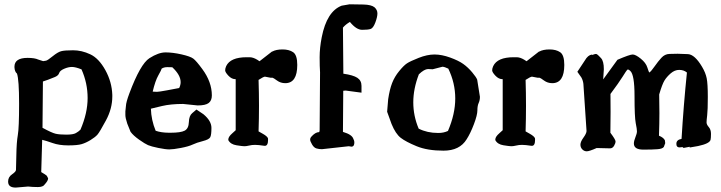

<svg xmlns="http://www.w3.org/2000/svg" viewBox="-20 -683 3340 889"><path d="M46.9 -374Q46.9 -415 107.9 -415Q140.6 -415 157.2 -407.2L179.7 -399.9Q186 -400.4 193.4 -402.1Q200.7 -403.8 223.9 -422.6Q247.1 -441.4 262.7 -445.8Q278.3 -450.2 318.4 -450.2Q358.4 -450.2 397.9 -431.6Q437.5 -413.1 467.8 -358.4Q498 -303.7 500 -243.7V-236.3Q500 -180.2 470.7 -125.7Q441.4 -71.3 431.2 -59.6Q420.9 -47.9 399.4 -34.7Q377.9 -21.5 357.9 -15.6Q337.9 -9.8 295.9 -9.8Q253.9 -9.8 223.1 -20.8Q192.4 -31.7 175.3 -35.6Q173.3 39.6 170.9 113.8Q191.9 126 196.3 130.4L202.6 142.1V144Q202.6 153.8 187 170.9Q179.7 183.1 155.5 183.1Q131.3 183.1 109.9 180.7L53.2 185.5H52.7Q17.6 185.5 17.6 158.2V157.2Q17.6 136.7 35.4 124.5Q53.2 112.3 54 104Q54.7 95.7 55.7 35.6Q56.6 -24.4 62.5 -57.6Q68.4 -90.8 68.4 -202.6Q68.4 -314.5 58.6 -342.3Q47.9 -351.1 46.9 -371.6ZM352.5 -82.5Q385.7 -159.7 385.7 -229Q385.7 -298.3 357.4 -361.8Q329.6 -373 313 -373Q296.4 -373 276.9 -364.5Q257.3 -356 253.9 -344.7Q250.5 -333.5 234.9 -326.7Q219.2 -319.8 202.1 -313.7Q185.1 -307.6 178.7 -305.7L176.8 -91.3Q219.7 -67.9 237.8 -63.7Q255.9 -59.6 287.1 -59.6Q318.4 -59.6 331.1 -66.7Q343.8 -73.7 352.5 -82.5Z M728.5 -365.2Q727.5 -359.4 713.1 -334Q698.7 -308.6 687 -258.8Q697.8 -257.8 706.5 -257.8Q715.3 -257.8 752.2 -264.6Q789.1 -271.5 809.6 -275.4Q816.4 -289.1 816.4 -302.7Q816.4 -335.4 777.8 -371.6Q770 -372.1 754.9 -372.1Q738.8 -372.1 728.5 -365.2ZM761.7 -68.4H769.5Q816.9 -68.4 835.2 -78.1Q853.5 -87.9 854.5 -117.7Q855.5 -147.5 870.1 -159.2L889.6 -175.8L922.4 -153.8L922.9 -153.3Q959 -123 959 -90.8Q959 -58.6 953.6 -47.9Q948.2 -37.1 919.4 -29.8Q890.6 -22.5 872.1 -13.7Q853.5 -4.9 817.6 2Q781.7 8.8 764.2 8.8Q746.6 8.8 713.1 2Q679.7 -4.9 665.5 -11Q651.4 -17.1 624 -36.4Q596.7 -55.7 584.5 -72.8L569.3 -110.4Q560.5 -136.7 560.5 -150.4V-167.5L563 -191.4Q563.5 -209.5 579.1 -251Q629.9 -386.7 671.9 -413.6Q713.9 -440.4 746.6 -440.4Q779.3 -440.4 820.3 -431.2Q861.3 -421.9 875 -411.6Q888.7 -401.4 917 -362.8Q960.9 -303.2 960.9 -241.2Q960.9 -217.3 946.3 -206.1Q931.6 -194.8 895.5 -194.8H895L827.6 -201.7Q770.5 -201.7 730 -192.1Q689.5 -182.6 678.7 -179.7Q680.2 -127.4 700.7 -77.6Q725.1 -68.8 761.7 -68.4Z M1205.1 -7.8Q1175.8 -12.2 1160.9 -12.2Q1146 -12.2 1133.3 -9Q1120.6 -5.9 1111.6 -5.9Q1102.5 -5.9 1075.2 -10.3Q1047.4 -14.6 1037.1 -34.2V-37.1Q1037.1 -49.8 1055.7 -65.9L1071.3 -80.1V-316.4H1070.3Q1052.7 -316.4 1037.6 -332.5Q1022.5 -348.6 1022.5 -357.4Q1022.5 -366.2 1027.3 -377Q1046.9 -418 1122.1 -418H1135.7Q1151.9 -418 1171.4 -406.2L1181.6 -399.4L1239.3 -444.3H1240.7Q1258.3 -454.1 1288.3 -454.1Q1318.4 -454.1 1337.4 -441.2Q1356.4 -428.2 1356.4 -382.3Q1356.4 -297.9 1300.8 -297.9Q1279.3 -297.9 1262.7 -310.1Q1246.1 -322.3 1241.7 -323.2H1232.4L1206.5 -328.1Q1198.7 -327.1 1177.2 -313Q1179.2 -252.4 1179.2 -193.1Q1179.2 -133.8 1177.2 -74.7Q1183.1 -71.3 1197.8 -63Q1216.8 -52.2 1220.7 -43L1221.2 -36.1Q1221.2 -7.8 1206.5 -7.8Z M1457.5 -71.3Q1460 -73.7 1460 -81.1L1461.9 -347.7Q1460 -375 1460 -418.2Q1460 -461.4 1469.7 -510.7Q1493.2 -630.4 1562 -656.7L1598.6 -663.1Q1598.6 -663.1 1599.1 -663.1L1663.1 -662.1Q1699.2 -661.1 1713.9 -649.4Q1727.5 -637.2 1727.5 -620.8Q1727.5 -604.5 1717.8 -578.6Q1708 -552.7 1695.8 -548.8Q1683.6 -544.9 1656.7 -544.9Q1629.9 -544.9 1600.1 -581.5Q1579.6 -569.3 1567.9 -555.2Q1569.3 -447.8 1569.8 -341.8Q1615.2 -335.4 1634.5 -322.8Q1653.8 -310.1 1653.8 -285.6V-253.9L1580.6 -263.7L1569.3 -262.7Q1568.8 -167 1567.9 -72.3Q1611.8 -59.6 1616.7 -38.1Q1616.7 -38.1 1617.2 -38.1V-37.6Q1622.1 -28.3 1620.1 -16.6Q1618.2 -4.4 1607.9 -3.9L1594.7 -5.9L1470.7 7.8Q1457.5 7.8 1445.6 4.4Q1433.6 1 1424.8 -14.2Q1416 -29.3 1416 -36.6Q1416 -43.9 1420.4 -48.8Q1439.9 -71.3 1457.5 -71.3Z M1961.9 -363.3Q1944.3 -362.8 1919.4 -338.9Q1893.6 -272 1893.6 -209.2Q1893.6 -146.5 1918.5 -87.4Q1958 -67.4 2007.8 -67.4H2010.7Q2034.2 -67.4 2054.2 -76.7Q2087.9 -155.3 2087.9 -227.1Q2087.9 -298.8 2055.7 -365.2Q2038.6 -373.5 2028.8 -374L1983.4 -362.3ZM2189.5 -314 2202.1 -234.9V-234.4Q2202.1 -218.8 2196.3 -206.1Q2190.4 -193.4 2190.4 -171.9Q2190.4 -150.4 2174.3 -107.9Q2158.2 -65.4 2140.6 -38.1Q2108.4 14.6 2033.7 14.6Q1959 14.6 1909.2 -5.9Q1859.4 -26.4 1835.4 -44.9Q1811.5 -63.5 1793 -108.9L1772.5 -165.5L1777.3 -223.6Q1784.2 -269.5 1795.7 -298.8Q1807.1 -328.1 1828.4 -354Q1849.6 -379.9 1864.3 -389.6Q1878.9 -399.4 1918.5 -415Q1958 -430.7 1991.7 -430.7Q2025.4 -430.7 2064.5 -416.5Q2103.5 -402.3 2125.2 -386.7Q2147 -371.1 2166.3 -348.1Q2185.5 -325.2 2189.5 -314Z M2441.4 -7.8Q2412.1 -12.2 2397.2 -12.2Q2382.3 -12.2 2369.6 -9Q2356.9 -5.9 2347.9 -5.9Q2338.9 -5.9 2311.5 -10.3Q2283.7 -14.6 2273.4 -34.2V-37.1Q2273.4 -49.8 2292 -65.9L2307.6 -80.1V-316.4H2306.6Q2289.1 -316.4 2273.9 -332.5Q2258.8 -348.6 2258.8 -357.4Q2258.8 -366.2 2263.7 -377Q2283.2 -418 2358.4 -418H2372.1Q2388.2 -418 2407.7 -406.2L2418 -399.4L2475.6 -444.3H2477.1Q2494.6 -454.1 2524.7 -454.1Q2554.7 -454.1 2573.7 -441.2Q2592.8 -428.2 2592.8 -382.3Q2592.8 -297.9 2537.1 -297.9Q2515.6 -297.9 2499 -310.1Q2482.4 -322.3 2478 -323.2H2468.8L2442.9 -328.1Q2435.1 -327.1 2413.6 -313Q2415.5 -252.4 2415.5 -193.1Q2415.5 -133.8 2413.6 -74.7Q2419.4 -71.3 2434.1 -63Q2453.1 -52.2 2457 -43L2457.5 -36.1Q2457.5 -7.8 2442.9 -7.8Z M2915 -18.6Q2915 -30.3 2922.1 -47.6Q2929.2 -64.9 2929.2 -75Q2929.2 -85 2923.6 -112.8Q2918 -140.6 2918 -238.8Q2918 -336.9 2898.4 -354.5Q2898.9 -355 2893.1 -358.9Q2887.2 -362.8 2883.8 -359.4Q2880.4 -356 2862.8 -327.9Q2845.2 -299.8 2806.6 -248Q2807.1 -209.5 2807.1 -164.3Q2807.1 -119.1 2806.2 -68.4Q2830.1 -36.6 2830.1 -28.3Q2830.1 -19.5 2823.2 -7.8Q2815.9 4.4 2803.7 3.9L2742.7 2.4Q2708.5 17.6 2696.8 17.6Q2685.1 17.6 2676.3 8.8Q2667.5 0 2667.5 -13.2Q2667.5 -26.4 2681.4 -45.7Q2695.3 -64.9 2695.8 -76.2L2681.2 -294.9Q2679.2 -311 2671.9 -324.2L2653.3 -350.6L2695.3 -414.1Q2703.1 -423.8 2711.4 -427.7Q2719.7 -431.6 2723.6 -428.7Q2738.8 -435.5 2744.4 -431.6Q2750 -427.7 2762.9 -413.8Q2775.9 -399.9 2775.9 -362.3L2772.9 -315.4L2838.9 -406.2Q2896 -430.7 2909.4 -430.7Q2922.9 -430.7 2946.8 -411.4Q2970.7 -392.1 2977.3 -370.6Q2983.9 -349.1 2986.8 -347.2Q2995.6 -353.5 3011.2 -376Q3026.9 -398.4 3042.5 -415.5Q3058.1 -432.6 3079.6 -433.3Q3101.1 -434.1 3117.4 -434.1Q3133.8 -434.1 3165.3 -432.4Q3196.8 -430.7 3230.5 -374Q3247.1 -346.2 3252.2 -320.3Q3257.3 -294.4 3257.3 -233.9Q3257.3 -173.3 3254.4 -149.7Q3251.5 -126 3251.5 -116.2Q3251.5 -106.4 3261.7 -94.7Q3272 -83 3272 -63.2Q3272 -43.5 3270 -35.6Q3265.6 -18.1 3212.4 -6.8L3173.3 0V-3.4L3145 2Q3141.1 -2 3140.1 -2L3126.5 -0.5Q3111.8 -0.5 3111.8 -16.1V-17.6Q3111.8 -35.6 3135.7 -40Q3145 -195.3 3160.6 -347.2Q3146 -359.4 3125 -359.4Q3104 -359.4 3085.7 -343.5Q3067.4 -327.6 3056.6 -310.1Q3045.9 -292.5 3032.2 -245.6Q3033.2 -206.5 3033.2 -158.9Q3033.2 -111.3 3031.2 -54.7Q3052.7 -45.9 3058.6 -33.2L3060.1 -20L3053.7 -2.9Q3047.9 5.9 3025.4 7.8Q3002.9 9.8 2959 9.8Q2915 9.8 2915 -18.6Z"/></svg>

Font: Drukaatie burti
Style: Demi
Weight: 600
Version: Version 0.14